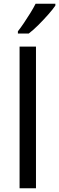

<svg xmlns="http://www.w3.org/2000/svg" viewBox="-20 -1010 317 1030"><path d="M173 0H85V-760H173ZM277 -980Q265 -962 240 -933.5Q215 -905 186.5 -876.5Q158 -848 134 -830H76V-842Q91 -861 108.5 -887Q126 -913 143 -940.5Q160 -968 171 -990H277Z"/></svg>

Font: Noto Sans Syloti Nagri
Style: Regular
Weight: 400
Designer: Monotype Design Team
Foundry: Monotype Imaging Inc.
Version: Version 2.003; ttfautohint (v1.8.4.7-5d5b)